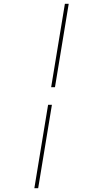

<svg xmlns="http://www.w3.org/2000/svg" viewBox="-20 -843 540 1006"><path d="M248 -386 320 -823H340L268 -386ZM160 143 232 -294H252L180 143Z"/></svg>

Font: Iosevka Curly Slab Thin
Style: Italic
Weight: 100
Italic angle: -9°
Monospace: yes
Designer: Belleve Invis
Foundry: Belleve Invis
Version: Version 22.1.2; ttfautohint (v1.8.4)